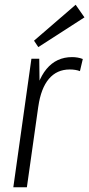

<svg xmlns="http://www.w3.org/2000/svg" viewBox="-20 -787 375 807"><path d="M112 -540H145L147 -382L93 0H36ZM121 -352Q134 -447 175.5 -497Q217 -547 283 -547Q295 -547 306.5 -545Q318 -543 328 -539L316 -488Q298 -495 273 -495Q219 -495 185.5 -455.5Q152 -416 141 -339ZM335 -714 141 -589 123 -616 298 -767Z"/></svg>

Font: Pathway Extreme Condensed Thin
Style: Italic
Weight: 250
Width: 3
Italic angle: -8°
Version: Version 1.001;gftools[0.9.26]